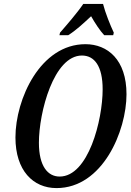

<svg xmlns="http://www.w3.org/2000/svg" viewBox="-20 -951 668 982"><path d="M284 -771H329C369 -796 405 -830 446 -868C464 -836 491 -794 513 -771H559L562 -784C544 -822 518 -887 507 -931H406C375 -885 320 -822 287 -784ZM269 11C505 11 627 -281 627 -469C627 -646 530 -725 417 -725C186 -725 59 -444 59 -248C59 -79 149 11 269 11ZM285 -48C225 -48 179 -100 179 -221C179 -377 255 -667 399 -667C463 -667 505 -613 505 -494C505 -337 432 -48 285 -48Z"/></svg>

Font: Noto Serif Condensed Semi
Style: Italic
Weight: 600
Width: 3
Italic angle: -12°
Designer: Monotype Design Team
Foundry: Monotype Imaging Inc.
Version: Version 1.901